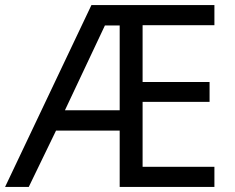

<svg xmlns="http://www.w3.org/2000/svg" viewBox="-21 -734 922 754"><path d="M821 0H449V-221H199L92 0H-1L338 -714H821V-635H539V-412H802V-334H539V-79H821ZM234 -301H449V-634H391Z"/></svg>

Font: Noto Sans Samaritan
Style: Regular
Weight: 400
Designer: Monotype Design Team
Foundry: Monotype Imaging Inc.
Version: Version 2.001; ttfautohint (v1.8.4.7-5d5b)